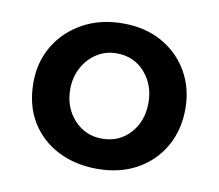

<svg xmlns="http://www.w3.org/2000/svg" viewBox="-58 -511 673 590"><g transform="rotate(10 278.0 -216.0)"><path d="M41 -217Q41 -281 71.5 -332Q102 -383 156.5 -413Q211 -443 281 -443Q352 -443 404.5 -413Q457 -383 486 -332Q515 -281 515 -217Q515 -152 486 -100.5Q457 -49 404 -19Q351 11 279 11Q211 11 157 -16.5Q103 -44 72 -95Q41 -146 41 -217ZM156 -216Q156 -159 191 -121Q226 -83 278 -83Q332 -83 366 -121Q400 -159 400 -216Q400 -272 366 -310.5Q332 -349 278 -349Q243 -349 215.5 -331Q188 -313 172 -283Q156 -253 156 -216Z"/></g></svg>

Font: Reem Kufi Medium
Style: Regular
Weight: 500
Designer: Khaled Hosny
Version: Version 1.001